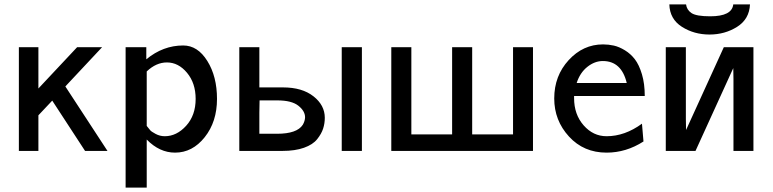

<svg xmlns="http://www.w3.org/2000/svg" viewBox="-20 -687 3518 874"><path d="M65.9 0V-472.2H154.8V-284.2L331.1 -472.2H444.8L277.8 -293.9V-293L469.2 0H367.2L217.8 -229L154.8 -162.1V0Z M551.8 167V-472.2H646V-417Q722.2 -480 814 -480Q879.9 -480 923.8 -409.4Q967.8 -338.9 967.8 -236.8Q967.8 -132.8 911.9 -62.5Q856 7.8 776.9 7.8Q706.1 7.8 647.9 -51.8V167ZM647.9 -113.8Q659.2 -99.6 664.1 -93.8Q668.9 -87.9 688.5 -77.4Q708 -66.9 730 -66.9Q784.2 -66.9 827.4 -114.5Q870.6 -162.1 870.6 -236.8Q870.6 -308.6 831.3 -355.7Q792 -402.8 739.7 -402.8Q690.9 -402.8 647.9 -361.8Z M1069.3 0V-472.2H1160.6V-289.1H1268.6Q1355.5 -289.1 1407 -248.5Q1458.5 -208 1458.5 -150.9Q1458.5 -125 1450.9 -101.6Q1443.4 -78.1 1423.8 -53.5Q1404.3 -28.8 1363.8 -14.4Q1323.2 0 1265.6 0ZM1160.6 -78.1H1241.2Q1332 -78.1 1358.4 -119.1Q1368.2 -136.2 1368.7 -152.8Q1368.7 -181.6 1338.1 -205.8Q1307.6 -230 1242.2 -230H1161.6L1160.6 -173.8ZM1535.6 0V-472.2H1627.4V0Z M1761.2 0V-472.2H1852.5V-75.2H2038.1V-472.2H2129.4V-75.2H2315.4V-472.2H2406.2V0Z M2502.9 -238.8Q2502.9 -341.8 2568.6 -413.3Q2634.3 -484.9 2725.1 -484.9Q2750 -484.9 2774.2 -479.5Q2798.3 -474.1 2824.7 -458Q2851.1 -441.9 2870.1 -417Q2889.2 -392.1 2902.1 -349.1Q2915 -306.2 2915 -250H2593.3V-240.2Q2593.3 -166 2636.7 -116.5Q2680.2 -66.9 2741.2 -66.9Q2824.2 -66.9 2902.3 -124L2909.2 -43Q2830.1 7.8 2741.2 7.8Q2637.2 7.8 2570.1 -65.4Q2502.9 -138.7 2502.9 -238.8ZM2605 -309.1H2833Q2809.1 -409.2 2724.1 -409.2Q2687 -409.2 2653.6 -382.6Q2620.1 -356 2605 -309.1Z M3010.7 0V-472.2H3102.1V-145L3103 -95.2L3274.9 -472.2H3409.7V0H3318.8V-327.1L3317.9 -377L3146 0ZM3026.9 -667H3103Q3106 -642.1 3127.9 -627.4Q3149.9 -612.8 3212.9 -612.8Q3312 -612.8 3317.9 -667H3394Q3391.1 -600.1 3335.4 -564.9Q3279.8 -529.8 3209.7 -529.8Q3139.6 -529.8 3084.2 -564.9Q3028.8 -600.1 3026.9 -667Z"/></svg>

Font: CMU Bright
Style: SemiBold
Weight: 600
Version: Version 0.7.0